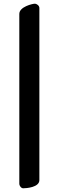

<svg xmlns="http://www.w3.org/2000/svg" viewBox="-20 -725 316 1034"><path d="M105 289C122 289 192 284 192 245V-682C192 -694 179 -705 167 -705C156 -705 84 -689 84 -650V264C84 276 94 289 105 289Z"/></svg>

Font: EB Garamond
Style: Bold
Weight: 700
Designer: Georg Duffner and Octavio Pardo
Foundry: Georg Duffner
Version: Version 1.000;PS 001.000;hotconv 1.0.88;makeotf.lib2.5.64775